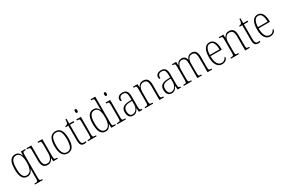

<svg xmlns="http://www.w3.org/2000/svg" viewBox="159 -2346 6186 4171"><g transform="rotate(-30 3251.5 -260.5)"><path d="M269 239V215H288Q316 215 330.5 210.5Q345 206 350.5 190Q356 174 356 139V30Q356 -7 356.5 -46.5Q357 -86 358 -102H356Q337 -52 303.5 -21Q270 10 215 10Q137 10 94.5 -55Q52 -120 52 -265Q52 -368 72.5 -429.5Q93 -491 131.5 -518.5Q170 -546 223 -546Q274 -546 306.5 -516.5Q339 -487 355 -437H358L363 -536H471V-511H466Q436 -511 421.5 -507Q407 -503 401.5 -487Q396 -471 396 -437V140Q396 174 401.5 190Q407 206 421 210.5Q435 215 462 215H466V239ZM220 -22Q259 -22 290 -46Q321 -70 338.5 -124Q356 -178 356 -267Q356 -380 326.5 -447Q297 -514 226 -514Q161 -514 127 -457Q93 -400 93 -264Q93 -140 123.5 -81Q154 -22 220 -22Z M723 10Q656 10 620 -35.5Q584 -81 584 -184V-439Q584 -473 578.5 -488Q573 -503 558 -507Q543 -511 512 -511H503V-536H625V-184Q625 -106 648.5 -64.5Q672 -23 731 -23Q775 -23 803.5 -48Q832 -73 846 -114.5Q860 -156 860 -205V-429Q860 -467 855.5 -484.5Q851 -502 836 -506.5Q821 -511 789 -511H782V-536H901V-101Q901 -65 906 -49Q911 -33 926 -29Q941 -25 970 -25H980V0H867L862 -81H858Q839 -40 806 -15Q773 10 723 10Z M1227 10Q1144 10 1097.5 -57.5Q1051 -125 1051 -267Q1051 -543 1230 -543Q1405 -543 1405 -267Q1405 -124 1360 -57Q1315 10 1227 10ZM1228 -21Q1303 -21 1333 -85Q1363 -149 1363 -267Q1363 -391 1332.5 -451.5Q1302 -512 1229 -512Q1154 -512 1123 -451Q1092 -390 1092 -267Q1092 -147 1124.5 -84Q1157 -21 1228 -21Z M1639 10Q1584 10 1560 -23Q1536 -56 1536 -142V-506H1471V-528Q1510 -531 1528 -553Q1540 -568 1545 -593Q1550 -618 1551 -657H1577V-536H1686V-506H1577V-139Q1577 -71 1593.5 -46Q1610 -21 1644 -21Q1658 -21 1669 -22.5Q1680 -24 1694 -27V3Q1681 6 1666.5 8Q1652 10 1639 10Z M1843 -654Q1830 -654 1822 -663Q1814 -672 1814 -698Q1814 -723 1822 -732.5Q1830 -742 1843 -742Q1856 -742 1864 -732.5Q1872 -723 1872 -698Q1872 -672 1864 -663Q1856 -654 1843 -654ZM1739 0V-25H1758Q1787 -25 1802 -29Q1817 -33 1822 -49Q1827 -65 1827 -98V-435Q1827 -469 1822.5 -485.5Q1818 -502 1804.5 -506.5Q1791 -511 1764 -511H1754V-536H1868V-99Q1868 -65 1873 -49Q1878 -33 1893 -29Q1908 -25 1937 -25H1954V0Z M2180 10Q2102 10 2058 -54.5Q2014 -119 2014 -267Q2014 -415 2058 -479.5Q2102 -544 2181 -544Q2233 -544 2266 -517.5Q2299 -491 2317 -447H2321Q2319 -471 2318 -497Q2317 -523 2317 -548V-656Q2317 -693 2312 -710Q2307 -727 2293 -731Q2279 -735 2252 -735H2242V-760H2358V-93Q2358 -62 2363 -47.5Q2368 -33 2382.5 -29Q2397 -25 2425 -25H2436V0H2323L2318 -98H2316Q2297 -49 2264.5 -19.5Q2232 10 2180 10ZM2183 -22Q2251 -22 2284.5 -85.5Q2318 -149 2318 -265Q2318 -386 2289 -449Q2260 -512 2186 -512Q2121 -512 2088.5 -453Q2056 -394 2056 -265Q2056 -140 2089.5 -80.5Q2123 -21 2183 -22Z M2578 -654Q2565 -654 2557 -663Q2549 -672 2549 -698Q2549 -723 2557 -732.5Q2565 -742 2578 -742Q2591 -742 2599 -732.5Q2607 -723 2607 -698Q2607 -672 2599 -663Q2591 -654 2578 -654ZM2474 0V-25H2493Q2522 -25 2537 -29Q2552 -33 2557 -49Q2562 -65 2562 -98V-435Q2562 -469 2557.5 -485.5Q2553 -502 2539.5 -506.5Q2526 -511 2499 -511H2489V-536H2603V-99Q2603 -65 2608 -49Q2613 -33 2628 -29Q2643 -25 2672 -25H2689V0Z M2865 10Q2811 10 2776.5 -28.5Q2742 -67 2742 -147Q2742 -225 2789.5 -262.5Q2837 -300 2936 -304L3005 -307V-371Q3005 -442 2985 -477.5Q2965 -513 2908 -513Q2854 -513 2832 -483Q2810 -453 2810 -393Q2777 -393 2777 -441Q2777 -482 2810.5 -512.5Q2844 -543 2910 -543Q2979 -543 3012.5 -502.5Q3046 -462 3046 -372V-107Q3046 -54 3056.5 -39.5Q3067 -25 3098 -25H3101V0H3015L3008 -93H3005Q2992 -66 2974 -42.5Q2956 -19 2929.5 -4.5Q2903 10 2865 10ZM2872 -21Q2911 -21 2941 -44Q2971 -67 2988 -104.5Q3005 -142 3005 -186V-281L2940 -278Q2853 -274 2818.5 -240Q2784 -206 2784 -145Q2784 -92 2805 -56.5Q2826 -21 2872 -21Z M3172 0V-25H3184Q3213 -25 3228 -29Q3243 -33 3248 -49Q3253 -65 3253 -99V-438Q3253 -472 3248 -487.5Q3243 -503 3228.5 -507Q3214 -511 3186 -511H3176V-536H3288L3293 -456H3296Q3318 -500 3349 -521.5Q3380 -543 3429 -543Q3501 -543 3535 -498.5Q3569 -454 3569 -359V-99Q3569 -65 3574 -49Q3579 -33 3593 -29Q3607 -25 3636 -25H3643V0H3528V-361Q3528 -428 3504.5 -469Q3481 -510 3423 -510Q3359 -510 3326.5 -462.5Q3294 -415 3294 -331V-98Q3294 -64 3299 -48.5Q3304 -33 3319 -29Q3334 -25 3363 -25H3371V0Z M3835 10Q3781 10 3746.5 -28.5Q3712 -67 3712 -147Q3712 -225 3759.5 -262.5Q3807 -300 3906 -304L3975 -307V-371Q3975 -442 3955 -477.5Q3935 -513 3878 -513Q3824 -513 3802 -483Q3780 -453 3780 -393Q3747 -393 3747 -441Q3747 -482 3780.5 -512.5Q3814 -543 3880 -543Q3949 -543 3982.5 -502.5Q4016 -462 4016 -372V-107Q4016 -54 4026.5 -39.5Q4037 -25 4068 -25H4071V0H3985L3978 -93H3975Q3962 -66 3944 -42.5Q3926 -19 3899.5 -4.5Q3873 10 3835 10ZM3842 -21Q3881 -21 3911 -44Q3941 -67 3958 -104.5Q3975 -142 3975 -186V-281L3910 -278Q3823 -274 3788.5 -240Q3754 -206 3754 -145Q3754 -92 3775 -56.5Q3796 -21 3842 -21Z M4142 0V-25H4155Q4185 -25 4199.5 -29Q4214 -33 4218.5 -49Q4223 -65 4223 -100V-433Q4223 -468 4218.5 -485Q4214 -502 4200.5 -506.5Q4187 -511 4159 -511H4154V-536H4258L4263 -450H4266Q4284 -498 4316 -520.5Q4348 -543 4394 -543Q4443 -543 4471.5 -518Q4500 -493 4512 -446H4514Q4549 -543 4647 -543Q4778 -543 4778 -360V-96Q4778 -63 4783 -48Q4788 -33 4802.5 -29Q4817 -25 4846 -25H4850V0H4737V-361Q4737 -432 4714.5 -471Q4692 -510 4639 -510Q4595 -510 4569.5 -487.5Q4544 -465 4532.5 -427.5Q4521 -390 4521 -345V-99Q4521 -65 4526 -49Q4531 -33 4545.5 -29Q4560 -25 4588 -25H4594V0H4481V-361Q4481 -436 4458.5 -473Q4436 -510 4384 -510Q4342 -510 4315.5 -485Q4289 -460 4276.5 -419Q4264 -378 4264 -331V-99Q4264 -65 4269 -49Q4274 -33 4289.5 -29Q4305 -25 4335 -25H4342V0Z M5101 10Q5019 10 4971.5 -61Q4924 -132 4924 -262Q4924 -404 4968 -473.5Q5012 -543 5093 -543Q5169 -543 5209.5 -477Q5250 -411 5250 -294V-270H4966Q4966 -144 5003.5 -83Q5041 -22 5105 -22Q5152 -22 5181 -47.5Q5210 -73 5224 -105Q5235 -99 5235 -82Q5235 -65 5220 -43.5Q5205 -22 5175 -6Q5145 10 5101 10ZM5209 -300Q5208 -395 5181 -453.5Q5154 -512 5093 -512Q5031 -512 5000.5 -455Q4970 -398 4967 -300Z M5325 0V-25H5337Q5366 -25 5381 -29Q5396 -33 5401 -49Q5406 -65 5406 -99V-438Q5406 -472 5401 -487.5Q5396 -503 5381.5 -507Q5367 -511 5339 -511H5329V-536H5441L5446 -456H5449Q5471 -500 5502 -521.5Q5533 -543 5582 -543Q5654 -543 5688 -498.5Q5722 -454 5722 -359V-99Q5722 -65 5727 -49Q5732 -33 5746 -29Q5760 -25 5789 -25H5796V0H5681V-361Q5681 -428 5657.5 -469Q5634 -510 5576 -510Q5512 -510 5479.5 -462.5Q5447 -415 5447 -331V-98Q5447 -64 5452 -48.5Q5457 -33 5472 -29Q5487 -25 5516 -25H5524V0Z M6003 10Q5948 10 5924 -23Q5900 -56 5900 -142V-506H5835V-528Q5874 -531 5892 -553Q5904 -568 5909 -593Q5914 -618 5915 -657H5941V-536H6050V-506H5941V-139Q5941 -71 5957.5 -46Q5974 -21 6008 -21Q6022 -21 6033 -22.5Q6044 -24 6058 -27V3Q6045 6 6030.5 8Q6016 10 6003 10Z M6308 10Q6226 10 6178.5 -61Q6131 -132 6131 -262Q6131 -404 6175 -473.5Q6219 -543 6300 -543Q6376 -543 6416.5 -477Q6457 -411 6457 -294V-270H6173Q6173 -144 6210.5 -83Q6248 -22 6312 -22Q6359 -22 6388 -47.5Q6417 -73 6431 -105Q6442 -99 6442 -82Q6442 -65 6427 -43.5Q6412 -22 6382 -6Q6352 10 6308 10ZM6416 -300Q6415 -395 6388 -453.5Q6361 -512 6300 -512Q6238 -512 6207.5 -455Q6177 -398 6174 -300Z"/></g></svg>

Font: Noto Serif Tamil Condensed ExtraLight
Style: Italic
Weight: 200
Width: 3
Italic angle: -12°
Designer: Indian Type Foundry, Tom Grace, and the Monotype Design Team
Foundry: Monotype Imaging Inc.
Version: Version 2.003; ttfautohint (v1.8.4.7-5d5b)